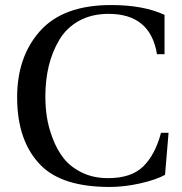

<svg xmlns="http://www.w3.org/2000/svg" viewBox="-20 -727 724 762"><path d="M48 -341Q48 -502 139 -604Q231 -707 421 -707Q549 -707 633 -668V-512H603Q577 -672 411 -672Q344 -672 294 -644.5Q244 -617 215.5 -569Q187 -521 173.5 -465Q160 -409 160 -344Q160 -303 166 -263Q172 -223 189 -178Q206 -133 232.5 -99Q259 -65 304.5 -42.5Q350 -20 409 -20Q501 -20 548.5 -66.5Q596 -113 619 -200H649L635 -33Q598 -13 535.5 1Q473 15 415 15Q228 15 143 -70Q48 -165 48 -341Z"/></svg>

Font: Heuristica
Style: Regular
Weight: 400
Version: Version 1.0.1 ; ttfautohint (v1.4.1)